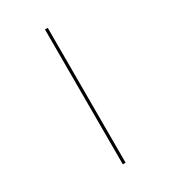

<svg xmlns="http://www.w3.org/2000/svg" viewBox="-229 -936 1057 1191"><g transform="rotate(-30 300.0 -340.0)"><path d="M290 143V-823H310V143Z"/></g></svg>

Font: Zed Sans Thin Extended
Style: Regular
Weight: 100
Width: 7
Designer: Belleve Invis
Foundry: Belleve Invis
Version: Version 1.0.0; ttfautohint (v1.8.4)